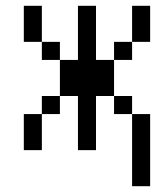

<svg xmlns="http://www.w3.org/2000/svg" viewBox="-20 -520 540 665"><path d="M437.5 -125Q437.5 -125 437.5 125H500Q500 125 500 -125ZM62.5 -125Q62.5 -125 62.5 0H125Q125 0 125 -125ZM250 -187.5V0H312.5V-187.5H375V-125H437.5V-187.5H375Q375 -187.5 375 -312.5H312.5V-500H250V-312.5H187.5Q187.5 -312.5 187.5 -187.5H125V-125H187.5V-187.5ZM187.5 -312.5V-375H125V-312.5ZM375 -312.5H437.5V-375H375ZM125 -375Q125 -375 125 -500H62.5Q62.5 -500 62.5 -375ZM437.5 -375H500Q500 -375 500 -500H437.5Q437.5 -500 437.5 -375Z"/></svg>

Font: UnifontExMono
Style: Regular
Weight: 500
Version: Version 15.0.06